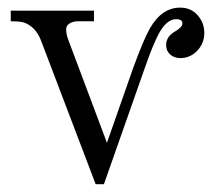

<svg xmlns="http://www.w3.org/2000/svg" viewBox="-20 -467 548 496"><path d="M7.8 -412.1V-439.5H222.7V-412.1H181.6Q169.4 -412.1 160.2 -406.7Q150.9 -401.4 150.9 -391.6Q150.9 -378.9 156.2 -364.7L256.3 -98.1L323.2 -289.1Q351.1 -365.7 367.2 -393.6Q397.9 -447.3 445.3 -447.3Q473.6 -447.3 490.7 -427.5Q507.8 -407.7 507.8 -382.3Q507.8 -355 489.5 -335.9Q471.2 -316.9 445.8 -316.9Q430.2 -316.9 419.7 -326.2Q409.2 -335.4 409.2 -350.6Q409.2 -372.6 432.1 -385.7Q451.2 -396.5 451.2 -406.7Q451.2 -417.5 435.1 -417.5Q410.2 -417.5 389.6 -378.9Q374.5 -349.6 356 -296.9L248.5 8.8H227.1L88.9 -354.5Q84.5 -366.2 81.5 -372.3Q78.6 -378.4 73 -386Q67.4 -393.6 60.1 -398.9Q48.3 -407.7 37.6 -409.9Q26.9 -412.1 7.8 -412.1Z"/></svg>

Font: Theano Modern
Style: Regular
Weight: 400
Designer: Alexey Kryukov
Version: Version 2.00